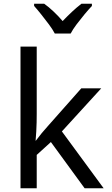

<svg xmlns="http://www.w3.org/2000/svg" viewBox="-20 -1010 603 1030"><path d="M90 0V-760H177V-400Q177 -378 176.5 -353.5Q176 -329 174.5 -304Q173 -279 171 -255H172Q189 -278 204.5 -296.5Q220 -315 238 -335L416 -536H523L312 -305L536 0H434L253 -248L177 -179V0ZM274 -830Q262 -853 242.5 -879Q223 -905 202 -931.5Q181 -958 163 -978V-990H217Q241 -973 267 -948.5Q293 -924 316 -897Q343 -925 367 -947.5Q391 -970 417 -990H473V-978Q455 -959 433 -932.5Q411 -906 391 -879.5Q371 -853 359 -830Z"/></svg>

Font: Noto Sans Mono SemiCondensed
Style: Regular
Weight: 400
Width: 4
Designer: Monotype Design Team
Foundry: Monotype Imaging Inc.
Version: Version 2.010